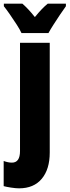

<svg xmlns="http://www.w3.org/2000/svg" viewBox="-58 -786 379 1046"><path d="M46 240Q28 240 2 236Q-24 232 -38 228V91Q-14 100 7 100Q51 100 51 37V-553H213V45Q213 136 169.5 188Q126 240 46 240ZM59 -606Q51 -624 33 -652Q15 -680 -4.5 -708Q-24 -736 -37 -752V-766H64Q79 -753 96 -735Q113 -717 132 -693Q172 -742 202 -766H301V-752Q287 -733 269 -706Q251 -679 234 -652.5Q217 -626 206 -606Z"/></svg>

Font: Noto Sans ExtraCondensed Black
Style: Regular
Weight: 900
Width: 2
Designer: Monotype Design Team
Foundry: Monotype Imaging Inc.
Version: Version 2.013; ttfautohint (v1.8.4.7-5d5b)